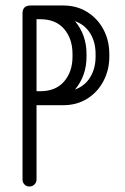

<svg xmlns="http://www.w3.org/2000/svg" viewBox="-20 -679 454 699"><path d="M113 -25Q113 -15 105.5 -7.5Q98 0 87 0Q76 0 69 -7.5Q62 -15 62 -25V-630Q62 -659 91 -659H210Q260 -659 298 -635Q336 -611 357 -571Q378 -531 378 -482V-473Q378 -425 357 -384.5Q336 -344 298 -320Q260 -296 210 -296H113ZM127 -609H113V-347H127Q183 -347 213.5 -382.5Q244 -418 244 -473V-482Q244 -538 213.5 -573.5Q183 -609 127 -609ZM295 -473Q295 -403 253 -353Q289 -366 308.5 -398Q328 -430 328 -473V-482Q328 -526 308.5 -557.5Q289 -589 253 -602Q295 -552 295 -482Z"/></svg>

Font: Libertine Sup
Style: Regular
Weight: 400
Designer: Bastien Sozeau
Foundry: NBR — Bastien Sozeau
Version: Version 2.003; ttfautohint (v1.8.4.7-5d5b);gftools[0.9.33]